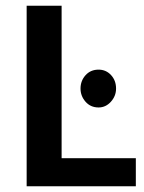

<svg xmlns="http://www.w3.org/2000/svg" viewBox="-20 -650 504 670"><path d="M73 -630H195V-98H454V0H73ZM261 -341Q261 -368 278.5 -387.5Q296 -407 324 -407Q350 -407 367.5 -388Q385 -369 385 -341Q385 -315 367 -295Q349 -275 324 -275Q296 -275 278.5 -295Q261 -315 261 -341Z"/></svg>

Font: Mukta Vaani SemiBold
Style: Regular
Weight: 600
Designer: Noopur Datye, Girish Dalvi, Yashodeep Gholap, Pallavi Karambelkar
Foundry: Ek Type
Version: Version 2.538;PS 1.000;hotconv 16.6.51;makeotf.lib2.5.65220;